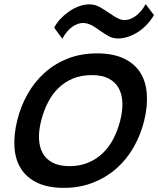

<svg xmlns="http://www.w3.org/2000/svg" viewBox="-20 -898 764 928"><path d="M724 -825Q710 -801 690.5 -780Q671 -759 648 -744Q625 -729 600 -720.5Q575 -712 551 -712Q524 -712 502 -725Q480 -738 460 -752Q450 -759 440.5 -765.5Q431 -772 421 -777Q399 -787 382 -787Q356 -787 329.5 -768.5Q303 -750 281 -711L242 -764Q252 -785 270.5 -805Q289 -825 311.5 -841Q334 -857 360 -867Q386 -877 412 -877Q439 -877 462 -864Q485 -851 505 -837Q516 -830 525.5 -823.5Q535 -817 545 -812Q564 -801 581 -801Q610 -801 637 -821.5Q664 -842 684 -878ZM677 -315Q660 -246 626 -186.5Q592 -127 542.5 -83.5Q493 -40 429 -15Q365 10 289 10Q212 10 160.5 -14.5Q109 -39 81.5 -82.5Q54 -126 50 -185.5Q46 -245 63 -315Q80 -385 114 -444.5Q148 -504 197 -547.5Q246 -591 309 -615.5Q372 -640 449 -640Q526 -640 578 -615.5Q630 -591 657.5 -548Q685 -505 689.5 -445Q694 -385 677 -315ZM561 -315Q573 -362 571.5 -402Q570 -442 554 -471.5Q538 -501 506 -518Q474 -535 424 -535Q373 -535 333 -518.5Q293 -502 262.5 -472.5Q232 -443 211.5 -402.5Q191 -362 179 -315Q167 -268 168.5 -228Q170 -188 186 -158.5Q202 -129 234 -112Q266 -95 316 -95Q366 -95 406.5 -112Q447 -129 477.5 -158.5Q508 -188 528.5 -228Q549 -268 561 -315Z"/></svg>

Font: TypoPRO Sinkin Sans
Style: 500 Medium Italic
Weight: 500
Italic angle: -112°
Designer: Keith Bates
Foundry: K-Type
Version: Sinkin Sans (version 1.0)  by Keith Bates   •   © 2014   www